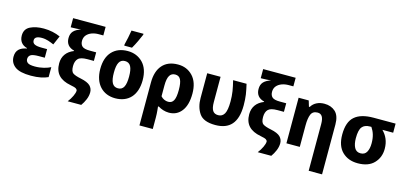

<svg xmlns="http://www.w3.org/2000/svg" viewBox="-81 -1388 4687 2221"><g transform="rotate(15 2262.0 -278.0)"><path d="M321.8 -335.9C241.2 -335.9 208 -352.1 208 -395C208 -428.7 236.8 -445.8 293.9 -445.8C350.1 -445.8 393.1 -426.8 439.9 -407.2L486.8 -515.1C429.7 -540.5 362.8 -556.2 288.1 -556.2C225.1 -556.2 171.9 -545.4 127.4 -523.9C83 -502 61 -465.3 61 -413.1C61 -347.2 95.2 -302.7 157.2 -287.1V-282.2C78.6 -267.1 32.2 -231 32.2 -150.9C32.2 -102.5 51.8 -63.5 90.3 -34.2C128.9 -4.9 192.9 9.8 282.2 9.8C374 9.8 437 -5.9 485.8 -27.8V-147C443.4 -125.5 377.4 -105 299.8 -105C256.3 -105 227.5 -110.8 212.9 -122.1C198.2 -133.3 190.9 -147.9 190.9 -166C190.9 -188 199.7 -205.1 216.8 -216.3C233.9 -227.5 265.6 -232.9 313 -232.9H384.8V-335.9Z M562 -213.9C562 -94.2 627.4 -27.8 753.9 -3.9C790 2.4 813.5 9.8 823.7 17.1C834 24.4 838.9 32.2 838.9 41C838.9 57.6 832.5 79.6 819.8 106.4C807.1 133.3 791 159.7 771 185.1H933.1C950.2 161.6 965.3 135.3 977.5 106C989.7 76.7 996.1 47.4 996.1 18.1C996.1 -11.7 985.4 -37.6 964.4 -59.1C942.9 -80.1 904.8 -96.7 850.1 -107.9C803.7 -117.2 771.5 -128.4 752.9 -141.1C734.4 -153.8 725.1 -181.6 725.1 -224.1C725.1 -264.2 735.4 -294.4 755.4 -314.5C775.4 -334.5 812.5 -344.2 867.2 -344.2H942.9V-446.8H867.2C821.8 -446.8 790.5 -454.1 774.4 -469.2C758.3 -483.9 750 -505.4 750 -533.2C750 -560.5 757.8 -583.5 773.4 -602.1C804.7 -639.2 858.4 -657.2 917 -657.2H972.2V-759.8H583V-650.9H601.1C616.2 -650.9 634.8 -651.4 656.2 -652.8C677.2 -654.3 693.8 -655.8 706.1 -657.2C627.4 -630.4 590.8 -594.7 590.8 -523.9C590.8 -457.5 626 -416 690.9 -399.9V-395C609.4 -363.3 562 -301.8 562 -213.9Z M1545.9 -273.9C1545.9 -364.7 1522 -434.6 1474.6 -483.4C1426.8 -531.7 1366.7 -556.2 1293.9 -556.2C1214.8 -556.2 1152.3 -531.7 1106.9 -483.4C1061 -434.6 1038.1 -364.7 1038.1 -273.9C1038.1 -92.3 1143.6 9.8 1291 9.8C1448.2 9.8 1545.9 -92.3 1545.9 -273.9ZM1201.2 -273.9C1201.2 -381.8 1227.1 -436 1292 -436C1357.9 -436 1383.3 -381.8 1383.3 -273.9C1383.3 -166 1358.9 -109.9 1293 -109.9C1226.6 -109.9 1201.2 -166 1201.2 -273.9ZM1329.1 -606C1365.7 -668.5 1394 -731.9 1416 -784.2V-795.9H1272.5C1265.6 -746.1 1248 -667 1236.3 -621.1V-606Z M1894 -436C1954.1 -436 1979 -388.7 1979 -272.9C1979 -157.2 1954.1 -109.9 1894 -109.9C1863.3 -109.9 1827.6 -124 1804.7 -151.9V-280.8C1804.7 -391.6 1835.4 -436 1894 -436ZM2142.1 -272.9C2142.1 -363.3 2119.1 -433.1 2072.8 -482.4C2026.4 -531.7 1967.3 -556.2 1896 -556.2C1815.4 -556.2 1753.4 -531.7 1710 -482.4C1666.5 -433.1 1645 -363.3 1645 -273.9V240.2H1804.7V103C1804.7 74.2 1803.2 45.4 1800.3 16.1L1795.9 -27.8H1807.1C1838.9 -6.8 1887.2 9.8 1934.1 9.8C1998 9.8 2048.3 -14.6 2085.9 -64C2123.5 -112.8 2142.1 -182.6 2142.1 -272.9Z M2489.3 8.8C2659.7 8.8 2750 -85.4 2750 -295.9C2750 -342.8 2747.1 -385.3 2741.7 -423.8C2735.8 -461.9 2727.5 -502.4 2717.3 -545.9H2556.2C2567.4 -502 2576.2 -460.4 2582.5 -421.9C2588.4 -383.3 2591.3 -342.3 2591.3 -299.8C2591.3 -230.5 2583 -181.6 2566.9 -152.8C2550.3 -124 2525.9 -109.9 2493.2 -109.9C2433.1 -109.9 2406.2 -148.9 2406.2 -244.1V-545.9H2246.1V-249C2246.1 -176.3 2263.2 -115.2 2296.9 -65.9C2330.6 -16.1 2394.5 8.8 2489.3 8.8Z M2837.9 -213.9C2837.9 -94.2 2903.3 -27.8 3029.8 -3.9C3065.9 2.4 3089.4 9.8 3099.6 17.1C3109.9 24.4 3114.7 32.2 3114.7 41C3114.7 57.6 3108.4 79.6 3095.7 106.4C3083 133.3 3066.9 159.7 3046.9 185.1H3209C3226.1 161.6 3241.2 135.3 3253.4 106C3265.6 76.7 3272 47.4 3272 18.1C3272 -11.7 3261.2 -37.6 3240.2 -59.1C3218.8 -80.1 3180.7 -96.7 3126 -107.9C3079.6 -117.2 3047.4 -128.4 3028.8 -141.1C3010.3 -153.8 3001 -181.6 3001 -224.1C3001 -264.2 3011.2 -294.4 3031.2 -314.5C3051.3 -334.5 3088.4 -344.2 3143.1 -344.2H3218.8V-446.8H3143.1C3097.7 -446.8 3066.4 -454.1 3050.3 -469.2C3034.2 -483.9 3025.9 -505.4 3025.9 -533.2C3025.9 -560.5 3033.7 -583.5 3049.3 -602.1C3080.6 -639.2 3134.3 -657.2 3192.9 -657.2H3248V-759.8H2858.9V-650.9H2877C2892.1 -650.9 2910.6 -651.4 2932.1 -652.8C2953.1 -654.3 2969.7 -655.8 2981.9 -657.2C2903.3 -630.4 2866.7 -594.7 2866.7 -523.9C2866.7 -457.5 2901.9 -416 2966.8 -399.9V-395C2885.3 -363.3 2837.9 -301.8 2837.9 -213.9Z M3648.9 -556.2C3585 -556.2 3525.4 -532.2 3492.2 -476.1H3482.9L3461.9 -545.9H3340.8V0H3501V-256.8C3501 -314.9 3507.8 -359.9 3521 -390.6C3534.2 -421.4 3560.5 -437 3599.1 -437C3649.4 -437 3671.9 -397.5 3671.9 -318.8V240.2H3832V-356C3832 -425.8 3814.9 -477.1 3780.8 -508.8C3746.1 -540.5 3702.1 -556.2 3648.9 -556.2Z M4456.1 -231.9C4456.1 -322.3 4423.8 -387.2 4373 -438H4502V-546.9H4238.8C4138.2 -546.9 4063 -525.4 4013.2 -481.9C3962.9 -438.5 3938 -366.7 3938 -266.1C3938 -175.3 3961.9 -106.4 4009.3 -60.1C4056.6 -13.7 4118.7 9.8 4195.8 9.8C4280.3 9.8 4345.2 -13.2 4389.6 -59.6C4434.1 -106 4456.1 -163.1 4456.1 -231.9ZM4101.1 -266.1C4101.1 -330.6 4110.8 -375.5 4130.9 -400.4C4150.4 -425.3 4181.6 -438 4224.1 -438H4241.2C4274.4 -388.7 4293 -335 4293 -254.9C4293 -211.4 4285.6 -176.8 4270.5 -149.9C4255.4 -123 4231.4 -109.9 4197.8 -109.9C4164.1 -109.9 4139.2 -124 4124 -152.8C4108.9 -181.6 4101.1 -219.2 4101.1 -266.1Z"/></g></svg>

Font: Avrile Sans
Style: Bold
Weight: 700
Designer: Monotype Design Team, Google (font), Stefan Peev (BGR Cyrillic), Cristiano Sobral (main changes)
Foundry: The Avrile Sans Project Authors
Version: Version 3.110